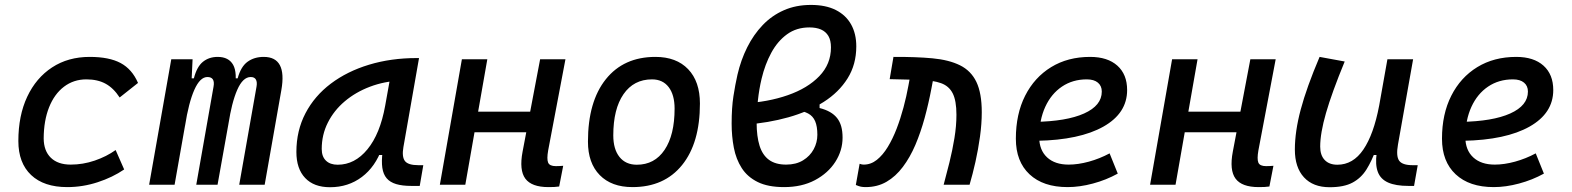

<svg xmlns="http://www.w3.org/2000/svg" viewBox="-20 -762 6485 792"><path d="M271.5 -83Q322.3 -83 370.8 -99.6Q419.4 -116.2 457 -143.1L492.2 -63Q444.3 -30.3 382.8 -10.3Q321.3 9.8 257.3 9.8Q161.1 9.8 108.4 -40Q55.7 -89.8 55.7 -180.2Q55.7 -285.2 92.3 -363Q128.9 -440.9 195.1 -484.1Q261.2 -527.3 350.1 -527.3Q430.2 -527.3 477.5 -502Q524.9 -476.6 549.3 -419.9L473.6 -359.9Q448.2 -398.9 415.5 -416.7Q382.8 -434.6 336.4 -434.6Q283.7 -434.6 243.9 -404.3Q204.1 -374 182.4 -319.3Q160.6 -264.6 160.2 -190.9Q160.6 -139.6 189.7 -111.3Q218.8 -83 271.5 -83Z M774.4 -517.6 768.1 -384.3 700.2 0H595.2L686.5 -517.6ZM789.6 0 860.8 -404.3Q868.2 -444.3 835.4 -444.3Q805.2 -444.3 781.7 -391.6Q758.3 -338.9 743.2 -242.7L754.9 -439H779.8Q792 -486.8 817.1 -507.1Q842.3 -527.3 877.9 -527.3Q923.3 -527.3 941.7 -494.6Q960 -461.9 947.3 -390.6L877.4 0ZM1140.6 -390.6 1071.8 0H966.8L1038.1 -404.3Q1041.5 -423.3 1035.6 -433.8Q1029.8 -444.3 1014.2 -444.3Q981.9 -444.3 958.7 -391.6Q935.5 -338.9 920.9 -242.7L927.7 -439H960.4Q973.6 -487.3 1001.2 -507.3Q1028.8 -527.3 1067.9 -527.3Q1164.6 -527.3 1140.6 -390.6Z M1341.3 10.3Q1274.9 10.3 1238.8 -27.8Q1202.6 -65.9 1202.6 -135.3Q1202.6 -223.1 1240 -294.7Q1277.3 -366.2 1344.7 -417Q1412.1 -467.8 1502.4 -495.1Q1592.8 -522.5 1698.7 -522.5H1708.5L1644 -154.8Q1637.2 -115.7 1650.1 -98.1Q1663.1 -80.6 1706.1 -80.6H1726.1L1711.4 4.9H1676.8Q1639.2 4.9 1614 -2.7Q1588.9 -10.3 1575 -26.6Q1561 -43 1557.1 -69.8Q1553.2 -96.7 1558.1 -135.3L1586.4 -122.6H1529.8L1555.7 -150.9Q1528.8 -74.2 1472.7 -32Q1416.5 10.3 1341.3 10.3ZM1373 -82.5Q1443.4 -82.5 1495.6 -146Q1547.9 -209.5 1568.8 -325.7L1594.2 -467.3L1633.8 -429.7Q1565.4 -426.8 1506.1 -404.3Q1446.8 -381.8 1402.1 -344Q1357.4 -306.2 1332.3 -256.1Q1307.1 -206.1 1307.1 -147.5Q1307.1 -116.2 1324.5 -99.4Q1341.8 -82.5 1373 -82.5Z M1794.4 0 1885.3 -517.6H1990.2L1899.4 0ZM1862.8 -216.3 1877.4 -301.3H2253.9L2239.3 -216.3ZM2242.2 9.8Q2172.9 9.8 2147 -25.1Q2121.1 -60.1 2135.7 -136.7L2208 -517.6H2312.5L2241.2 -141.6Q2234.9 -106 2241 -91.3Q2247.1 -76.7 2272.9 -76.7Q2286.6 -76.7 2303.2 -78.1L2286.6 7.3Q2277.3 8.8 2266.4 9.3Q2255.4 9.8 2242.2 9.8Z M2588.9 9.8Q2502.4 9.8 2453.9 -39.8Q2405.3 -89.4 2405.3 -177.7Q2405.3 -342.8 2479 -435.1Q2552.7 -527.3 2683.6 -527.3Q2770 -527.3 2818.6 -476.6Q2867.2 -425.8 2867.2 -335Q2867.2 -172.4 2793.7 -81.3Q2720.2 9.8 2588.9 9.8ZM2606.9 -82.5Q2680.2 -82.5 2721.4 -143.8Q2762.7 -205.1 2762.7 -314Q2762.7 -370.6 2738.3 -402.6Q2713.9 -434.6 2669.4 -434.6Q2594.2 -434.6 2552 -373.5Q2509.8 -312.5 2509.8 -203.6Q2509.8 -146.5 2535.4 -114.5Q2561 -82.5 2606.9 -82.5Z M3055.7 -248 3046.4 -335.4Q3147.9 -340.8 3229.7 -369.4Q3311.5 -397.9 3359.6 -447.8Q3407.7 -497.6 3407.7 -566.4Q3407.7 -595.7 3397 -613.8Q3386.2 -631.8 3366.5 -640.4Q3346.7 -648.9 3318.8 -648.9Q3265.6 -648.9 3226.6 -620.6Q3187.5 -592.3 3161.6 -544.4Q3135.7 -496.6 3121.6 -437.5Q3111.3 -394.5 3106.2 -346.7Q3101.1 -298.8 3101.1 -256.8Q3101.1 -199.2 3113.3 -160.6Q3125.5 -122.1 3152.3 -102.5Q3179.2 -83 3222.7 -83Q3263.7 -83 3292.5 -100.6Q3321.3 -118.2 3336.4 -146.2Q3351.6 -174.3 3351.6 -206.1Q3351.6 -240.7 3342.5 -262Q3333.5 -283.2 3313.5 -293.9Q3293.5 -304.7 3260.3 -307.6L3360.8 -345.2V-316.4Q3385.7 -310.1 3403.6 -299.8Q3421.4 -289.6 3432.9 -275.1Q3444.3 -260.7 3450 -240.7Q3455.6 -220.7 3455.6 -194.3Q3455.6 -141.1 3425.8 -94.5Q3396 -47.9 3341.8 -19Q3287.6 9.8 3214.4 9.8Q3147.9 9.8 3105.5 -11.2Q3063 -32.2 3039.6 -68.8Q3016.1 -105.5 3007.1 -152.6Q2998 -199.7 2998 -252Q2998 -317.9 3005.4 -365.2Q3012.7 -412.6 3022 -453.6Q3036.1 -514.6 3062.3 -566.9Q3088.4 -619.1 3126 -658.4Q3163.6 -697.8 3213.4 -719.7Q3263.2 -741.7 3325.2 -741.7Q3386.2 -741.7 3427.7 -720.7Q3469.2 -699.7 3490.7 -661.4Q3512.2 -623 3512.2 -570.8Q3512.2 -496.1 3476.3 -438.7Q3440.4 -381.3 3377.4 -341.3Q3314.5 -301.3 3231.9 -278.1Q3149.4 -254.9 3055.7 -248Z M3872.6 0Q3884.3 -43 3896.5 -92.3Q3908.7 -141.6 3917 -192.1Q3925.3 -242.7 3925.3 -288.6Q3925.3 -346.7 3909.9 -377Q3894.5 -407.2 3861.8 -418.9Q3829.1 -430.7 3776.6 -432.4Q3724.1 -434.1 3649.9 -435.5L3665.5 -527.3Q3757.8 -527.8 3826.2 -521.5Q3894.5 -515.1 3939.9 -492.7Q3985.4 -470.2 4007.6 -424.1Q4029.8 -377.9 4029.8 -298.8Q4029.8 -251.5 4022.5 -198.5Q4015.1 -145.5 4003.7 -94.2Q3992.2 -43 3979.5 0ZM3550.8 9.8Q3540 9.8 3531.2 8.1Q3522.5 6.3 3510.3 1L3525.9 -86.4Q3533.2 -84.5 3535.2 -83.7Q3537.1 -83 3543 -83Q3572.3 -83 3596.9 -102.5Q3621.6 -122.1 3642.1 -155.8Q3662.6 -189.5 3678.7 -231.4Q3694.8 -273.4 3707 -319.1Q3719.2 -364.7 3727.1 -408.2L3733.4 -442.4L3829.6 -436.5L3822.3 -397.9Q3810.5 -335.4 3794.2 -275.6Q3777.8 -215.8 3755.9 -164.3Q3733.9 -112.8 3704.3 -73.5Q3674.8 -34.2 3637 -12.2Q3599.1 9.8 3550.8 9.8Z M4388.2 -83Q4427.2 -83 4471.7 -95.2Q4516.1 -107.4 4557.1 -129.4L4590.8 -45.9Q4543 -19.5 4488.3 -4.9Q4433.6 9.8 4383.8 9.8Q4283.2 9.8 4226.8 -43Q4170.4 -95.7 4170.4 -189.9Q4170.4 -291.5 4208.7 -367.2Q4247.1 -442.9 4315.9 -485.1Q4384.8 -527.3 4476.6 -527.3Q4548.8 -527.3 4589.1 -491.2Q4629.4 -455.1 4629.4 -390.6Q4629.4 -294.9 4531.5 -239.7Q4433.6 -184.6 4258.3 -181.2L4248 -259.3Q4378.9 -261.2 4451.9 -293.9Q4524.9 -326.7 4524.9 -384.3Q4524.9 -407.7 4508.8 -421.1Q4492.7 -434.6 4462.9 -434.6Q4404.8 -434.6 4360.6 -404.8Q4316.4 -375 4291.7 -321.3Q4267.1 -267.6 4266.6 -195.8Q4267.1 -142.6 4299.3 -112.8Q4331.5 -83 4388.2 -83Z M4724.1 0 4814.9 -517.6H4919.9L4829.1 0ZM4792.5 -216.3 4807.1 -301.3H5183.6L5168.9 -216.3ZM5171.9 9.8Q5102.5 9.8 5076.7 -25.1Q5050.8 -60.1 5065.4 -136.7L5137.7 -517.6H5242.2L5170.9 -141.6Q5164.6 -106 5170.7 -91.3Q5176.8 -76.7 5202.6 -76.7Q5216.3 -76.7 5232.9 -78.1L5216.3 7.3Q5207 8.8 5196 9.3Q5185.1 9.8 5171.9 9.8Z M5464.8 10.3Q5396.5 10.3 5358.9 -30.5Q5321.3 -71.3 5321.3 -145Q5321.3 -219.7 5345.5 -310.3Q5369.6 -400.9 5423.3 -527.3L5526.9 -508.3Q5473.6 -378.9 5449.7 -295.7Q5425.8 -212.4 5425.8 -157.2Q5425.8 -121.6 5444.3 -102.1Q5462.9 -82.5 5496.6 -82.5Q5561.5 -82.5 5604 -145.3Q5646.5 -208 5668.9 -325.7L5660.2 -122.6H5627.9L5655.8 -146Q5638.7 -98.1 5616.7 -63Q5594.7 -27.8 5559.3 -8.8Q5523.9 10.3 5464.8 10.3ZM5790 4.9Q5737.3 4.9 5706.1 -9Q5674.8 -22.9 5663.6 -52.7Q5652.3 -82.5 5658.7 -129.9L5652.8 -234.9L5703.1 -517.6H5809.1L5746.6 -165.5Q5738.3 -118.7 5751.2 -99.6Q5764.2 -80.6 5807.1 -80.6H5828.1L5813 4.9Z M6146 -83Q6185.1 -83 6229.5 -95.2Q6273.9 -107.4 6314.9 -129.4L6348.6 -45.9Q6300.8 -19.5 6246.1 -4.9Q6191.4 9.8 6141.6 9.8Q6041 9.8 5984.6 -43Q5928.2 -95.7 5928.2 -189.9Q5928.2 -291.5 5966.6 -367.2Q6004.9 -442.9 6073.7 -485.1Q6142.6 -527.3 6234.4 -527.3Q6306.6 -527.3 6346.9 -491.2Q6387.2 -455.1 6387.2 -390.6Q6387.2 -294.9 6289.3 -239.7Q6191.4 -184.6 6016.1 -181.2L6005.9 -259.3Q6136.7 -261.2 6209.7 -293.9Q6282.7 -326.7 6282.7 -384.3Q6282.7 -407.7 6266.6 -421.1Q6250.5 -434.6 6220.7 -434.6Q6162.6 -434.6 6118.4 -404.8Q6074.2 -375 6049.6 -321.3Q6024.9 -267.6 6024.4 -195.8Q6024.9 -142.6 6057.1 -112.8Q6089.4 -83 6146 -83Z"/></svg>

Font: Cascadia Mono NF
Style: Italic
Weight: 400
Italic angle: -10°
Monospace: yes
Designer: Aaron Bell
Foundry: Saja Typeworks
Version: Version 2404.023